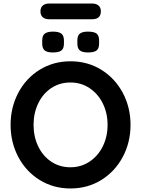

<svg xmlns="http://www.w3.org/2000/svg" viewBox="-20 -1057 799 1087"><path d="M379 10Q282 10 204.5 -38Q127 -86 83.5 -168.5Q40 -251 40 -350Q40 -449 83.5 -531.5Q127 -614 204.5 -662Q282 -710 379 -710Q476 -710 553.5 -662Q631 -614 675 -531.5Q719 -449 719 -350Q719 -251 675 -168.5Q631 -86 553.5 -38Q476 10 379 10ZM379 -590Q318 -590 270.5 -558.5Q223 -527 196.5 -472Q170 -417 170 -350Q170 -283 196.5 -228Q223 -173 270.5 -141.5Q318 -110 379 -110Q439 -110 487 -142Q535 -174 562 -228.5Q589 -283 589 -350Q589 -417 562 -471.5Q535 -526 487 -558Q439 -590 379 -590ZM219 -810V-828Q219 -856 234 -867Q249 -878 280 -878Q313 -878 327.5 -866.5Q342 -855 342 -828V-810Q342 -782 327.5 -771Q313 -760 279 -760Q247 -760 233 -771.5Q219 -783 219 -810ZM418 -810V-828Q418 -856 432.5 -867Q447 -878 478 -878Q512 -878 526.5 -867Q541 -856 541 -828V-810Q541 -782 526.5 -771Q512 -760 478 -760Q446 -760 432 -771.5Q418 -783 418 -810ZM209 -993Q209 -1014 222 -1025.5Q235 -1037 259 -1037H501Q525 -1037 538 -1025.5Q551 -1014 551 -993Q551 -948 501 -948H259Q235 -948 222 -959.5Q209 -971 209 -993Z"/></svg>

Font: Quicksand
Style: Bold
Weight: 700
Version: Version 3.000